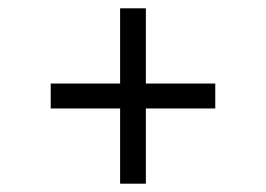

<svg xmlns="http://www.w3.org/2000/svg" viewBox="-20 -587 640 462"><path d="M269 -145V-326H102V-386H269V-567H331V-386H498V-326H331V-145Z"/></svg>

Font: Red Hat Text VF
Style: Regular
Weight: 300
Designer: Pentagram, MCKL
Foundry: Pentagram, MCKL
Version: Version 1.023